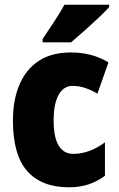

<svg xmlns="http://www.w3.org/2000/svg" viewBox="-20 -786 505 816"><path d="M273 10Q157 10 96 -58.5Q35 -127 35 -274Q35 -361 62.5 -426Q90 -491 144.5 -527Q199 -563 280 -563Q327 -563 366.5 -552.5Q406 -542 441 -521L394 -388Q367 -404 341 -412.5Q315 -421 288 -421Q251 -421 229.5 -383.5Q208 -346 208 -274Q208 -202 229.5 -167Q251 -132 291 -132Q360 -132 426 -181V-39Q394 -15 356.5 -2.5Q319 10 273 10ZM444 -756Q428 -738 399.5 -711Q371 -684 339.5 -656Q308 -628 282 -606H161V-620Q185 -656 210.5 -694.5Q236 -733 254 -766H444Z"/></svg>

Font: Noto Sans Gujarati Condensed Black
Style: Regular
Weight: 900
Width: 3
Designer: Jelle Bosma - Monotype Design Team, Universal Thirst
Foundry: Monotype Imaging Inc.
Version: Version 2.106; ttfautohint (v1.8.4.7-5d5b)